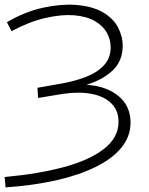

<svg xmlns="http://www.w3.org/2000/svg" viewBox="-42 -725 643 831"><path d="M-18 86 -22 41Q124 28 235 -2Q346 -32 408.5 -81Q471 -130 471 -198Q471 -247 440 -277.5Q409 -308 355.5 -318.5Q302 -329 232 -319L123 -301L120 -345L216 -362Q277 -372 327 -391Q377 -410 407 -441.5Q437 -473 437 -520Q437 -553 421 -582.5Q405 -612 370 -633Q335 -654 278 -659Q223 -663 153.5 -647Q84 -631 8 -590L-12 -629Q65 -674 141.5 -691Q218 -708 282 -704Q356 -699 402 -672.5Q448 -646 468.5 -607Q489 -568 489 -527Q489 -461 445.5 -420Q402 -379 332 -358Q417 -353 470 -310Q523 -267 523 -194Q523 -134 483 -85.5Q443 -37 370 -1.5Q297 34 198.5 56Q100 78 -18 86Z"/></svg>

Font: Montserrat Light
Style: Regular
Weight: 300
Designer: Julieta Ulanovsky
Foundry: Julieta Ulanovsky
Version: Version 9.000; ttfautohint (v1.8.4.7-5d5b)